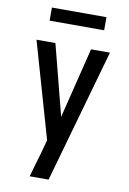

<svg xmlns="http://www.w3.org/2000/svg" viewBox="-99 -766 699 1040"><g transform="rotate(10 250.0 -245.5)"><path d="M140 215Q150 180 160 145.5Q170 111 180 77L199 6L48 -520H152L252 -132L348 -520H452L244 215ZM100 -634V-706H400V-634Z"/></g></svg>

Font: Iosevka Term Semibold
Style: Regular
Weight: 600
Monospace: yes
Designer: Belleve Invis
Foundry: Belleve Invis
Version: Version 31.4.0